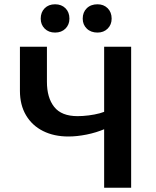

<svg xmlns="http://www.w3.org/2000/svg" viewBox="-20 -876 727 896"><path d="M466 0V-658H592V0ZM299 -239Q232 -239 181 -264.5Q130 -290 101.5 -338Q73 -386 73 -452V-658H199V-494Q199 -420 233 -377Q267 -334 342 -334Q366 -334 394 -337.5Q422 -341 446 -347.5Q470 -354 482 -362L539 -317Q511 -292 470 -274.5Q429 -257 384 -248Q339 -239 299 -239ZM237 -724Q207 -724 188.5 -742.5Q170 -761 170 -789Q170 -819 188.5 -837.5Q207 -856 237 -856Q267 -856 285.5 -837.5Q304 -819 304 -789Q304 -761 285.5 -742.5Q267 -724 237 -724ZM435 -724Q404 -724 385 -742.5Q366 -761 366 -789Q366 -819 385 -837.5Q404 -856 435 -856Q464 -856 482.5 -837.5Q501 -819 501 -789Q501 -761 482.5 -742.5Q464 -724 435 -724Z"/></svg>

Font: Ysabeau
Style: Bold
Weight: 700
Designer: Christian Thalmann (Catharsis Fonts)
Version: Version 2.000;gftools[0.9.27.dev2+g8671c4b]